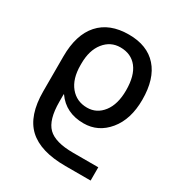

<svg xmlns="http://www.w3.org/2000/svg" viewBox="-179 -651 936 1002"><g transform="rotate(30 289.5 -150.0)"><path d="M514 150V230H362Q211 230 139 163Q67 96 67 -50V-260Q67 -391 129 -460.5Q191 -530 307 -530Q418 -530 477.5 -463Q537 -396 537 -270Q537 -152 478.5 -81Q420 -10 332 -10Q225 -10 169 -90H167V-45Q167 64 210.5 107Q254 150 362 150ZM439 -270Q439 -358 403 -404Q367 -450 302 -450Q243 -450 205 -402.5Q167 -355 167 -275V-265Q167 -183 205.5 -136.5Q244 -90 307 -90Q365 -90 402 -138Q439 -186 439 -270Z"/></g></svg>

Font: M PLUS 1p Medium
Style: Regular
Weight: 500
Version: Version 1.062